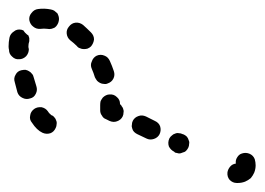

<svg xmlns="http://www.w3.org/2000/svg" viewBox="-110 -464 601 436"><g transform="rotate(-90 190.0 -246.5)"><path d="M59 3Q62 12 58 21Q54 29 46 32Q39 34 32 34Q24 34 16 31Q9 28 3 23Q-2 17 -5 10Q-8 2 -8 -6Q-8 -8 -8 -9Q-8 -18 -1 -25Q6 -31 16 -30Q23 -29 29 -24Q35 -19 36 -11Q44 -12 50 -8Q57 -4 59 3ZM61 -132Q62 -127 65 -124Q68 -121 72 -119Q76 -117 81 -117Q85 -116 89 -118Q93 -119 97 -122Q100 -125 102 -129L103 -132Q105 -136 105 -140Q106 -145 104 -149Q103 -153 100 -156Q97 -160 93 -162Q84 -166 75 -163Q67 -159 63 -151L61 -149Q60 -145 59 -140Q59 -136 61 -132ZM103 -184Q112 -180 121 -183Q129 -186 133 -195L143 -215Q147 -224 144 -232Q141 -241 133 -245Q129 -247 124 -247Q120 -248 115 -246Q111 -245 108 -242Q105 -239 103 -235L93 -214Q89 -206 92 -197Q95 -188 103 -184ZM137 -306 133 -298Q129 -289 132 -281Q135 -272 143 -268Q147 -266 152 -266Q156 -265 161 -267Q164 -268 166 -270Q169 -271 171 -274Q171 -274 172 -274Q181 -274 187 -281Q194 -288 193 -298Q193 -302 191 -306Q189 -310 186 -313Q182 -316 178 -318Q174 -319 169 -319Q163 -319 157 -319Q150 -319 145 -315Q139 -312 137 -306ZM219 -319Q217 -315 217 -311Q216 -306 218 -302Q221 -293 229 -289Q237 -285 246 -288Q258 -292 269 -297Q278 -301 281 -309Q285 -318 281 -327Q277 -335 268 -338Q260 -342 251 -338Q242 -334 232 -331Q228 -329 224 -326Q221 -323 219 -319ZM296 -356Q296 -352 297 -348Q299 -343 302 -340Q309 -334 318 -333Q327 -333 334 -340Q343 -349 351 -358Q357 -366 356 -375Q355 -384 347 -390Q340 -396 331 -395Q322 -394 316 -387Q310 -379 303 -372Q299 -369 298 -365Q296 -361 296 -356ZM345 -422Q348 -418 352 -416Q355 -414 360 -413Q364 -412 369 -413Q373 -414 377 -416Q380 -419 383 -423Q385 -426 386 -431Q389 -446 387 -460Q386 -469 378 -475Q371 -481 362 -480Q352 -478 347 -471Q341 -464 342 -454Q343 -447 342 -439Q341 -435 342 -430Q343 -426 345 -422ZM134 -419Q130 -417 125 -418Q121 -418 117 -420Q108 -424 105 -432Q102 -441 106 -450Q112 -463 129 -474Q136 -480 145 -478Q154 -477 160 -469Q165 -462 164 -452Q162 -443 155 -438Q150 -435 148 -432Q147 -431 147 -431Q147 -431 146 -430Q145 -426 141 -423Q138 -420 134 -419ZM246 -481Q248 -484 249 -489Q249 -493 248 -498Q246 -507 238 -511Q230 -516 221 -513Q209 -510 198 -507Q189 -504 185 -495Q181 -487 184 -478Q186 -469 195 -465Q203 -461 212 -464Q222 -467 232 -470Q237 -471 240 -474Q244 -477 246 -481ZM296 -481Q287 -481 280 -487Q273 -494 273 -503Q272 -512 279 -519Q285 -526 294 -526Q298 -527 302 -527Q312 -527 322 -525Q331 -523 336 -515Q342 -508 340 -498Q340 -497 339 -496Q339 -495 339 -494Q333 -490 329 -485Q328 -483 327 -482Q324 -481 321 -480Q317 -480 314 -480Q308 -482 302 -482Q299 -482 296 -481Z"/></g></svg>

Font: FRB American Cursive Guidelines Arrows Dashed Extrabold
Style: Bold Italic
Weight: 800
Italic angle: -25°
Version: Version 2.0;Modular Font Editor K font №1